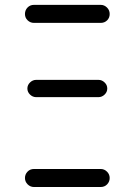

<svg xmlns="http://www.w3.org/2000/svg" viewBox="-20 -750 540 770"><path d="M116.2 0Q101.6 0 90.8 -10.7Q80.1 -21.5 80.1 -36.1Q80.1 -50.8 90.3 -61.5Q100.6 -72.3 116.2 -72.3H383.8Q398.4 -72.3 409.2 -61.5Q419.9 -50.8 419.9 -36.1Q419.9 -21.5 409.7 -10.7Q399.4 0 383.8 0ZM375 -429.7Q388.7 -429.7 399.4 -419.4Q410.2 -409.2 410.2 -395Q410.2 -380.9 399.4 -370.6Q388.7 -360.4 375 -360.4H125Q111.3 -360.4 100.6 -370.6Q89.8 -380.9 89.8 -395Q89.8 -409.2 100.6 -419.4Q111.3 -429.7 125 -429.7ZM116.2 -658.2Q101.6 -658.2 90.8 -668.5Q80.1 -678.7 80.1 -693.8Q80.1 -709 90.3 -719.7Q100.6 -730.5 116.2 -730.5H383.8Q398.4 -730.5 409.2 -719.7Q419.9 -709 419.9 -693.8Q419.9 -678.7 409.7 -668.5Q399.4 -658.2 383.8 -658.2Z"/></svg>

Font: Rounded Mgen+ 1m regular
Style: Regular
Weight: 400
Designer: [Source Han Sans]
Ryoko NISHIZUKA  (kana & ideographs); Paul D. Hunt (Latin, Greek & Cyrillic); Wenlong ZHANG  (bopomofo
Version: Version 1.059.20150602